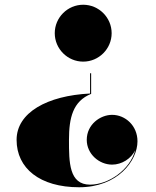

<svg xmlns="http://www.w3.org/2000/svg" viewBox="-20 -550 659 810"><path d="M451 -410C451 -476 397 -530 331 -530C265 -530 211 -476 211 -410C211 -344 265 -290 331 -290C397 -290 451 -344 451 -410ZM364.5 -154V-241H360V-155.5C179 -146.5 50 -75 50 40C50 160 148 240 314 240C476.5 240 560 128 560 46C560 -20 508.5 -65.5 453 -65.5C403 -65.5 346 -25 346 40C346 100 398.5 144.5 453 144.5C493.5 144.5 533.5 119.5 550.5 83.5C528.5 166.5 438 229 360 229C271 229 271 134 271 40C271 -53 287.5 -123 364.5 -154Z"/></svg>

Font: Bodoni* 36pt Fatface
Style: Regular
Weight: 900
Version: Version 2.3